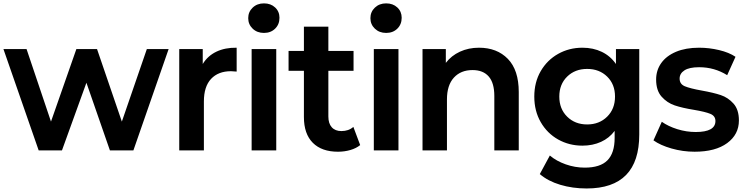

<svg xmlns="http://www.w3.org/2000/svg" viewBox="-29 -882 4369 1126"><path d="M753.3 0H615.6L477.8 -396.7L334.4 0H197.8L-8.9 -594.4H126.7L270 -168.9L418.9 -594.4H540L685.6 -168.9L832.2 -594.4H960Z M1358.9 -602.2V-462.2L1325.6 -464.4Q1251.1 -464.4 1208.9 -419.4Q1166.7 -374.4 1166.7 -286.7V0H1022.2V-594.4H1160V-506.7Q1188.9 -554.4 1240 -578.9Q1291.1 -603.3 1358.9 -602.2Z M1426.7 -775.6Q1426.7 -812.2 1452.8 -837.2Q1478.9 -862.2 1518.9 -862.2Q1558.9 -862.2 1584.4 -838.3Q1610 -814.4 1610 -777.8Q1610 -738.9 1584.4 -713.9Q1558.9 -688.9 1518.9 -688.9Q1478.9 -688.9 1452.8 -713.9Q1426.7 -738.9 1426.7 -775.6ZM1591.1 -594.4V0H1446.7V-594.4Z M1953.3 7.8Q1857.8 7.8 1805.6 -44.4Q1753.3 -96.7 1753.3 -195.6V-466.7H1663.3V-583.3H1753.3V-725.6H1896.7V-583.3H2044.4V-466.7H1896.7V-198.9Q1896.7 -157.8 1916.7 -135.6Q1936.7 -113.3 1973.3 -113.3Q2015.6 -113.3 2043.3 -137.8L2083.3 -31.1Q2060 -12.2 2025.6 -2.2Q1991.1 7.8 1953.3 7.8Z M2143.3 -775.6Q2143.3 -812.2 2169.4 -837.2Q2195.6 -862.2 2235.6 -862.2Q2275.6 -862.2 2301.1 -838.3Q2326.7 -814.4 2326.7 -777.8Q2326.7 -738.9 2301.1 -713.9Q2275.6 -688.9 2235.6 -688.9Q2195.6 -688.9 2169.4 -713.9Q2143.3 -738.9 2143.3 -775.6ZM2307.8 -594.4V0H2163.3V-594.4Z M3013.3 -342.2V0H2870V-318.9Q2870 -395.6 2837.2 -433.3Q2804.4 -471.1 2742.2 -471.1Q2673.3 -471.1 2632.8 -426.7Q2592.2 -382.2 2592.2 -298.9V0H2448.9V-594.4H2585.6V-513.3Q2617.8 -555.6 2668.3 -578.9Q2718.9 -602.2 2780 -602.2Q2885.6 -602.2 2949.4 -536.7Q3013.3 -471.1 3013.3 -342.2Z M3411.1 223.3Q3328.9 223.3 3256.7 201.7Q3184.4 180 3136.7 138.9L3195.6 30Q3233.3 62.2 3288.3 81.7Q3343.3 101.1 3400 101.1Q3491.1 101.1 3533.3 58.3Q3575.6 15.6 3575.6 -73.3V-114.4Q3544.4 -72.2 3495.6 -50Q3446.7 -27.8 3386.7 -27.8Q3308.9 -27.8 3244.4 -63.9Q3180 -100 3142.2 -165.6Q3104.4 -231.1 3104.4 -315.6Q3104.4 -400 3142.2 -465Q3180 -530 3244.4 -566.1Q3308.9 -602.2 3386.7 -602.2Q3450 -602.2 3500.6 -577.8Q3551.1 -553.3 3583.3 -506.7V-594.4H3720V-93.3Q3720 223.3 3411.1 223.3ZM3577.8 -315.6Q3577.8 -387.8 3531.7 -432.8Q3485.6 -477.8 3414.4 -477.8Q3343.3 -477.8 3297.2 -432.8Q3251.1 -387.8 3251.1 -315.6Q3251.1 -243.3 3297.2 -197.8Q3343.3 -152.2 3414.4 -152.2Q3485.6 -152.2 3531.7 -197.8Q3577.8 -243.3 3577.8 -315.6Z M3803.3 -58.9 3852.2 -167.8Q3890 -141.1 3943.3 -124.4Q3996.7 -107.8 4051.1 -107.8Q4166.7 -107.8 4166.7 -172.2Q4166.7 -202.2 4136.7 -214.4Q4106.7 -226.7 4041.1 -237.8Q3972.2 -248.9 3927.8 -263.9Q3883.3 -278.9 3851.1 -315Q3818.9 -351.1 3818.9 -415.6Q3818.9 -470 3848.9 -512.2Q3878.9 -554.4 3935.6 -578.3Q3992.2 -602.2 4071.1 -602.2Q4130 -602.2 4188.3 -588.3Q4246.7 -574.4 4284.4 -548.9L4235.6 -441.1Q4161.1 -487.8 4071.1 -487.8Q4013.3 -487.8 3985 -469.4Q3956.7 -451.1 3956.7 -421.1Q3956.7 -388.9 3987.2 -376.1Q4017.8 -363.3 4085.6 -351.1Q4154.4 -338.9 4197.8 -324.4Q4241.1 -310 4272.8 -274.4Q4304.4 -238.9 4304.4 -175.6Q4304.4 -93.3 4235.6 -42.8Q4166.7 7.8 4044.4 7.8Q3975.6 7.8 3909.4 -11.1Q3843.3 -30 3803.3 -58.9Z"/></svg>

Font: Paperlogy 7 Bold
Style: Regular
Weight: 700
Designer: redesigned by Lee Juim, glyphs from Gmarket Sans & Montserrat
Foundry: PT&
Version: Version 1.001